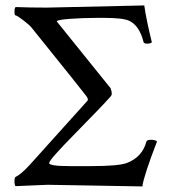

<svg xmlns="http://www.w3.org/2000/svg" viewBox="-20 -668 614 692"><path d="M497.1 -517.6Q482.4 -575.2 446.3 -592.8Q423.8 -603.5 357.4 -603.5H325.2Q279.3 -603.5 232.4 -600.1Q185.5 -596.7 184.6 -590.8L378.9 -349.6Q382.8 -337.9 382.8 -331.1Q382.8 -324.2 377.9 -319.3Q344.7 -282.2 251 -187Q157.2 -91.8 157.2 -80.6Q157.2 -69.3 230.5 -69.3H307.6Q409.2 -69.3 438.5 -81.1Q493.2 -102.5 507.8 -158.2Q509.8 -164.1 524.9 -164.1Q540 -164.1 545.9 -158.2Q498 -34.2 493.2 3.9L151.4 -2L36.1 2.9Q32.2 -1 32.2 -14.6Q32.2 -28.3 36.1 -30.3Q54.7 -39.1 84 -70.3L295.9 -305.7Q298.8 -310.5 291.5 -321.3Q284.2 -332 93.8 -568.4Q85 -579.1 63 -595.7Q41 -612.3 36.6 -612.3Q32.2 -612.3 32.2 -625.5Q32.2 -638.7 36.1 -642.6Q84 -640.6 149.4 -640.6L500 -648.4Q507.3 -596.2 527.3 -515.6Q522.5 -510.7 510.3 -510.7Q498 -510.7 497.1 -517.6Z"/></svg>

Font: CrimsonText-Roman
Style: Roman
Weight: 400
Version: Version 0.13